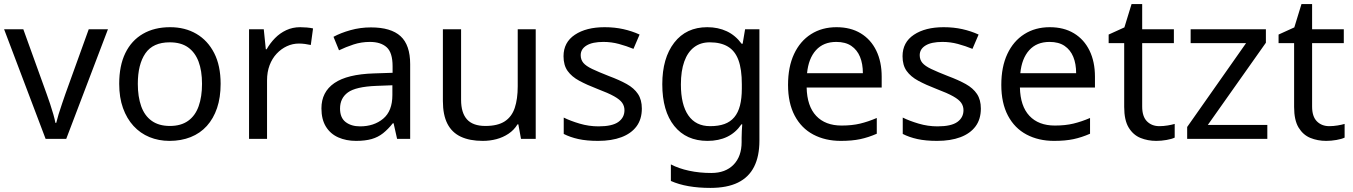

<svg xmlns="http://www.w3.org/2000/svg" viewBox="-20 -679 6618 939"><path d="M203 0 0 -536H94L208 -220Q216 -198 225 -171Q234 -144 241 -119.5Q248 -95 251 -78H255Q259 -95 266.5 -120Q274 -145 283.5 -172Q293 -199 300 -220L414 -536H508L304 0Z M1059 -269Q1059 -202 1041.5 -150.5Q1024 -99 991.5 -63Q959 -27 912.5 -8.5Q866 10 809 10Q756 10 711 -8.5Q666 -27 633 -63Q600 -99 581.5 -150.5Q563 -202 563 -269Q563 -358 593 -419.5Q623 -481 679 -513.5Q735 -546 812 -546Q885 -546 940.5 -513.5Q996 -481 1027.5 -419.5Q1059 -358 1059 -269ZM654 -269Q654 -206 670.5 -159.5Q687 -113 722 -88Q757 -63 811 -63Q865 -63 900 -88Q935 -113 951.5 -159.5Q968 -206 968 -269Q968 -333 951 -378Q934 -423 899.5 -447.5Q865 -472 810 -472Q728 -472 691 -418Q654 -364 654 -269Z M1448 -546Q1463 -546 1480.5 -544.5Q1498 -543 1511 -540L1500 -459Q1487 -462 1471.5 -464Q1456 -466 1442 -466Q1411 -466 1383 -453Q1355 -440 1333 -416.5Q1311 -393 1298.5 -360Q1286 -327 1286 -286V0H1198V-536H1270L1280 -438H1284Q1301 -468 1325 -492.5Q1349 -517 1380 -531.5Q1411 -546 1448 -546Z M1794 -545Q1892 -545 1939 -502Q1986 -459 1986 -365V0H1922L1905 -76H1901Q1878 -47 1853.5 -27.5Q1829 -8 1797.5 1Q1766 10 1721 10Q1673 10 1634.5 -7Q1596 -24 1574 -59.5Q1552 -95 1552 -149Q1552 -229 1615 -272.5Q1678 -316 1809 -320L1900 -323V-355Q1900 -422 1871 -448Q1842 -474 1789 -474Q1747 -474 1709 -461.5Q1671 -449 1638 -433L1611 -499Q1646 -518 1694 -531.5Q1742 -545 1794 -545ZM1820 -259Q1720 -255 1681.5 -227Q1643 -199 1643 -148Q1643 -103 1670.5 -82Q1698 -61 1741 -61Q1809 -61 1854 -98.5Q1899 -136 1899 -214V-262Z M2600 -536V0H2528L2515 -71H2511Q2494 -43 2467 -25Q2440 -7 2408 1.5Q2376 10 2341 10Q2277 10 2233.5 -10.5Q2190 -31 2168 -74Q2146 -117 2146 -185V-536H2235V-191Q2235 -127 2264 -95Q2293 -63 2354 -63Q2414 -63 2448.5 -85.5Q2483 -108 2497.5 -151.5Q2512 -195 2512 -257V-536Z M3119 -148Q3119 -96 3093 -61Q3067 -26 3019 -8Q2971 10 2905 10Q2849 10 2808.5 1Q2768 -8 2737 -24V-104Q2769 -88 2814.5 -74.5Q2860 -61 2907 -61Q2974 -61 3004 -82.5Q3034 -104 3034 -140Q3034 -160 3023 -176Q3012 -192 2983.5 -208Q2955 -224 2902 -244Q2850 -264 2813 -284Q2776 -304 2756 -332Q2736 -360 2736 -404Q2736 -472 2791.5 -509Q2847 -546 2937 -546Q2986 -546 3028.5 -536.5Q3071 -527 3108 -510L3078 -440Q3044 -454 3007 -464Q2970 -474 2931 -474Q2877 -474 2848.5 -456.5Q2820 -439 2820 -409Q2820 -387 2833 -371.5Q2846 -356 2876.5 -341.5Q2907 -327 2958 -307Q3009 -288 3045 -268Q3081 -248 3100 -219.5Q3119 -191 3119 -148Z M3439 -546Q3492 -546 3534.5 -526Q3577 -506 3607 -465H3612L3624 -536H3694V9Q3694 85 3668 136.5Q3642 188 3589 214Q3536 240 3454 240Q3396 240 3347.5 231.5Q3299 223 3261 206V125Q3299 145 3350 156Q3401 167 3459 167Q3528 167 3567.5 126.5Q3607 86 3607 16V-5Q3607 -17 3608 -39.5Q3609 -62 3610 -71H3606Q3578 -30 3536.5 -10Q3495 10 3440 10Q3336 10 3277.5 -63Q3219 -136 3219 -267Q3219 -395 3277.5 -470.5Q3336 -546 3439 -546ZM3451 -472Q3406 -472 3374.5 -448Q3343 -424 3326.5 -378Q3310 -332 3310 -266Q3310 -167 3346.5 -114.5Q3383 -62 3453 -62Q3494 -62 3523 -72.5Q3552 -83 3571 -105.5Q3590 -128 3599 -163Q3608 -198 3608 -246V-267Q3608 -340 3591.5 -385Q3575 -430 3540 -451Q3505 -472 3451 -472Z M4071 -546Q4140 -546 4189.5 -516Q4239 -486 4265.5 -431.5Q4292 -377 4292 -304V-251H3925Q3927 -160 3971.5 -112.5Q4016 -65 4096 -65Q4147 -65 4186.5 -74.5Q4226 -84 4268 -102V-25Q4227 -7 4187 1.5Q4147 10 4092 10Q4016 10 3957.5 -21Q3899 -52 3866.5 -113.5Q3834 -175 3834 -264Q3834 -352 3863.5 -415Q3893 -478 3946.5 -512Q4000 -546 4071 -546ZM4070 -474Q4007 -474 3970.5 -433.5Q3934 -393 3927 -321H4200Q4200 -367 4186 -401Q4172 -435 4143.5 -454.5Q4115 -474 4070 -474Z M4777 -148Q4777 -96 4751 -61Q4725 -26 4677 -8Q4629 10 4563 10Q4507 10 4466.5 1Q4426 -8 4395 -24V-104Q4427 -88 4472.5 -74.5Q4518 -61 4565 -61Q4632 -61 4662 -82.5Q4692 -104 4692 -140Q4692 -160 4681 -176Q4670 -192 4641.5 -208Q4613 -224 4560 -244Q4508 -264 4471 -284Q4434 -304 4414 -332Q4394 -360 4394 -404Q4394 -472 4449.5 -509Q4505 -546 4595 -546Q4644 -546 4686.5 -536.5Q4729 -527 4766 -510L4736 -440Q4702 -454 4665 -464Q4628 -474 4589 -474Q4535 -474 4506.5 -456.5Q4478 -439 4478 -409Q4478 -387 4491 -371.5Q4504 -356 4534.5 -341.5Q4565 -327 4616 -307Q4667 -288 4703 -268Q4739 -248 4758 -219.5Q4777 -191 4777 -148Z M5114 -546Q5183 -546 5232.5 -516Q5282 -486 5308.5 -431.5Q5335 -377 5335 -304V-251H4968Q4970 -160 5014.5 -112.5Q5059 -65 5139 -65Q5190 -65 5229.5 -74.5Q5269 -84 5311 -102V-25Q5270 -7 5230 1.5Q5190 10 5135 10Q5059 10 5000.5 -21Q4942 -52 4909.5 -113.5Q4877 -175 4877 -264Q4877 -352 4906.5 -415Q4936 -478 4989.5 -512Q5043 -546 5114 -546ZM5113 -474Q5050 -474 5013.5 -433.5Q4977 -393 4970 -321H5243Q5243 -367 5229 -401Q5215 -435 5186.5 -454.5Q5158 -474 5113 -474Z M5650 -62Q5670 -62 5691 -65.5Q5712 -69 5725 -73V-6Q5711 1 5685 5.5Q5659 10 5635 10Q5593 10 5557.5 -4.5Q5522 -19 5500 -55Q5478 -91 5478 -156V-468H5402V-510L5479 -545L5514 -659H5566V-536H5721V-468H5566V-158Q5566 -109 5589.5 -85.5Q5613 -62 5650 -62Z M6178 0H5786V-58L6074 -468H5803V-536H6171V-470L5887 -68H6178Z M6481 -62Q6501 -62 6522 -65.5Q6543 -69 6556 -73V-6Q6542 1 6516 5.5Q6490 10 6466 10Q6424 10 6388.5 -4.5Q6353 -19 6331 -55Q6309 -91 6309 -156V-468H6233V-510L6310 -545L6345 -659H6397V-536H6552V-468H6397V-158Q6397 -109 6420.5 -85.5Q6444 -62 6481 -62Z"/></svg>

Font: Noto Sans Telugu
Style: Regular
Weight: 400
Designer: Jelle Bosma - Monotype Design Team
Foundry: Monotype Imaging Inc.
Version: Version 2.003